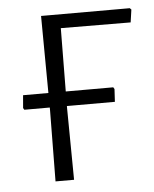

<svg xmlns="http://www.w3.org/2000/svg" viewBox="-41 -491 421 526"><g transform="rotate(-5 169.5 -227.5)"><path d="M23 -203 20 -208 23 -243H271L274 -238L272 -203ZM142 -417 140 -198 142 0H91L93 -195L91 -455H335L339 -451L334 -416Z"/></g></svg>

Font: t
Style: Regular
Weight: 300
Designer: Juan Pablo del Peral
Foundry: Huerta Tipografica
Version: Version 2.004; ttfautohint (v1.8.1)